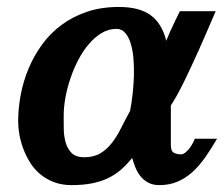

<svg xmlns="http://www.w3.org/2000/svg" viewBox="-20 -520 644 552"><path d="M604 -121.1Q586.9 -91.8 569.8 -67.4Q552.7 -43 533 -25.1Q513.2 -7.3 490 2.4Q466.8 12.2 438 12.2Q419.4 12.2 406.2 5.1Q393.1 -2 384 -13.2Q375 -24.4 369.4 -38.3Q363.8 -52.2 359.9 -65.9Q343.8 -45.9 326.7 -31.2Q309.6 -16.6 289.1 -7.1Q268.6 2.4 243.4 7.3Q218.3 12.2 186 12.2Q157.2 12.2 134.5 3.4Q111.8 -5.4 94.7 -20Q77.6 -34.7 65.9 -53.7Q54.2 -72.8 46.6 -93.3Q39.1 -113.8 35.6 -133.8Q32.2 -153.8 32.2 -170.9Q32.2 -208.5 39.6 -247.6Q46.9 -286.6 62.3 -323.2Q77.6 -359.9 101.1 -392.1Q124.5 -424.3 156.7 -448.2Q189 -472.2 230 -486.1Q271 -500 321.8 -500Q380.4 -500 412.8 -476.6Q445.3 -453.1 458 -402.8Q462.9 -415.5 469.5 -430.2Q476.1 -444.8 482.4 -457.5L497.1 -487.8H600.1Q574.7 -428.2 551.3 -375.5Q541 -353 530.3 -329.6Q519.5 -306.2 509 -284.9Q498.5 -263.7 488.8 -246.1Q479 -228.5 471.2 -216.8V-102.1Q471.2 -85.4 480 -80.8Q488.8 -76.2 501 -76.2Q505.9 -76.2 511.5 -80.3Q517.1 -84.5 522.5 -90.8Q527.8 -97.2 532.5 -105.2Q537.1 -113.3 540 -121.1ZM354 -201.2Q358.4 -223.6 361.3 -250Q364.3 -276.4 365 -302.7Q365.7 -329.1 363.5 -353.3Q361.3 -377.4 355.5 -396Q349.6 -414.6 339.6 -425.8Q329.6 -437 314.9 -437Q292.5 -437 272.7 -425.3Q252.9 -413.6 236.1 -394Q219.2 -374.5 205.8 -349.1Q192.4 -323.7 182.9 -295.9Q173.3 -268.1 168.2 -240Q163.1 -211.9 163.1 -187Q163.1 -169.9 163.3 -149.4Q163.6 -128.9 168.7 -110.6Q173.8 -92.3 186 -80.1Q198.2 -67.9 222.2 -67.9Q249.5 -67.9 268.3 -79.1Q287.1 -90.3 301.5 -108.9Q315.9 -127.4 327.9 -151.4Q339.8 -175.3 354 -201.2Z"/></svg>

Font: Charis SIL
Style: Bold Italic
Weight: 700
Italic angle: -11°
Foundry: SIL International
Version: Version 4.112